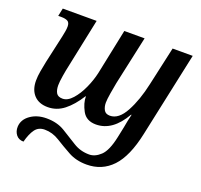

<svg xmlns="http://www.w3.org/2000/svg" viewBox="-132 -686 1128 1076"><g transform="rotate(20 431.5 -148.0)"><path d="M113 240Q126 190 146 163Q166 136 203 136Q249 136 290.5 162Q332 188 379 214Q426 240 488 240Q580 240 641 175.5Q702 111 732 -31L840 -536H720L669 -306Q647 -204 608.5 -133Q570 -62 518 -62Q492 -62 482 -80.5Q472 -99 472 -123Q472 -142 478.5 -181.5Q485 -221 490 -246L553 -536H432L376 -266Q366 -220 344.5 -172.5Q323 -125 294.5 -93Q266 -61 236 -61Q208 -61 198 -78.5Q188 -96 188 -124Q188 -144 194 -181Q200 -218 206 -244L267 -536H65L55 -489H73Q98 -489 111.5 -481.5Q125 -474 125 -450Q125 -436 122 -420Q119 -404 116 -389L79 -223Q73 -194 67.5 -163Q62 -132 62 -106Q62 -51 91.5 -19.5Q121 12 174 12Q227 12 270.5 -22Q314 -56 353 -118H355Q355 -78 379 -33.5Q403 11 461 11Q560 11 628 -108H631Q626 -88 622 -68.5Q618 -49 614 -26L601 36Q583 121 550.5 151.5Q518 182 483 182Q430 182 387.5 155Q345 128 299.5 100.5Q254 73 191 73Q135 73 95.5 101Q56 129 54 172Q53 200 68.5 220Q84 240 113 240Z"/></g></svg>

Font: Noto Serif SemiCondensed Semi
Style: Italic
Weight: 600
Width: 4
Italic angle: -12°
Designer: Monotype Design Team
Foundry: Monotype Imaging Inc.
Version: Version 1.901